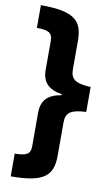

<svg xmlns="http://www.w3.org/2000/svg" viewBox="-108 -852 649 1121"><g transform="rotate(10 216.5 -291.5)"><path d="M40 -799V-664C111 -664 133 -650 133 -604V-432C133 -356 174 -320 250 -308V-302C174 -290 133 -254 133 -178V21C133 67 111 81 40 81V216C243 216 289 165 289 48V-148C289 -208 321 -227 409 -231V-379C321 -383 289 -402 289 -462V-631C289 -748 243 -799 40 -799Z"/></g></svg>

Font: Noto Sans Sinhala SemiCondensed Black
Style: Regular
Weight: 900
Width: 4
Designer: Jelle Bosma - Monotype Design Team
Foundry: Monotype Imaging Inc.
Version: Version 2.006